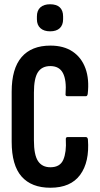

<svg xmlns="http://www.w3.org/2000/svg" viewBox="-20 -875 468 901"><path d="M216.5 6Q127.7 6 81.2 -46.7Q34.8 -99.4 34.8 -210.1V-444.9Q34.8 -552.9 81.2 -606.9Q127.7 -661 216.5 -661Q279.3 -661 321 -632.9Q362.6 -604.9 381.1 -554Q399.6 -503.2 391.6 -433.9Q389.6 -423.5 383.1 -423.5H296.2Q285.7 -423.5 287.7 -435.5Q292.5 -498.8 275.5 -531.8Q258.5 -564.9 216.1 -564.9Q176.8 -564.9 158 -536.2Q139.2 -507.5 139.2 -440.7V-215.9Q139.2 -148.1 158.4 -119.1Q177.6 -90.1 216.5 -90.1Q261.9 -90.1 277.1 -125.5Q292.3 -160.8 288.9 -219.9Q287.7 -231.9 297.5 -231.9H382.2Q391.2 -231.9 392.6 -220.3Q400.6 -115 356.1 -54.5Q311.7 6 216.5 6ZM215.1 -728Q186.1 -728 169.7 -742.8Q153.2 -757.6 153.2 -784.5V-797.9Q153.2 -826.1 169.7 -840.6Q186.1 -855 215.1 -855Q244.9 -855 260.5 -840.6Q276.1 -826.1 276.1 -797.9V-784.5Q276.1 -757.6 260.5 -742.8Q244.9 -728 215.1 -728Z"/></svg>

Font: Sofia Sans Extra Condensed
Style: Regular
Weight: 400
Designer: Botio Nikoltchev, Ani Petrova
Foundry: lettersoup
Version: Version 4.101